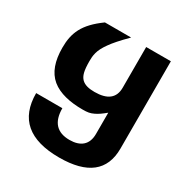

<svg xmlns="http://www.w3.org/2000/svg" viewBox="-163 -637 927 964"><g transform="rotate(30 301.0 -154.5)"><path d="M310.1 196.3C473.1 196.3 554.7 131.8 554.7 3.4V-502.9H411.6V-267.1C411.6 -206.5 373 -177.7 299.3 -177.7C266.1 -177.7 241.2 -183.6 224.6 -199.7C207 -217.3 200.2 -244.6 200.2 -299.8C200.2 -314.5 200.7 -329.6 205.6 -348.1C210.9 -368.2 221.2 -387.7 238.3 -411.6C254.9 -435.1 279.3 -463.4 322.3 -506.3H170.4C122.1 -471.2 91.8 -439 73.2 -403.8C55.2 -369.1 48.8 -333.5 48.8 -290C48.8 -213.4 68.4 -156.2 111.3 -120.6C154.3 -85 219.7 -71.3 291 -71.3C321.3 -71.3 334.5 -73.7 355 -83.5C372.6 -91.8 387.2 -102.1 411.6 -122.1V1.5C411.6 63.5 374 93.8 311 93.8C237.8 93.8 200.7 53.2 200.7 -26.4H48.8C48.8 122.1 135.7 196.3 310.1 196.3Z"/></g></svg>

Font: Hack
Style: Bold
Weight: 700
Monospace: yes
Designer: Christopher Simpkins
Foundry: Christopher Simpkins
Version: Version 2.010